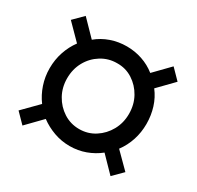

<svg xmlns="http://www.w3.org/2000/svg" viewBox="-124 -660 848 828"><g transform="rotate(30 300.0 -245.5)"><path d="M80 28 33 -20 107 -95Q84 -126 71 -164.5Q58 -203 58 -245Q58 -288 71 -326.5Q84 -365 107 -396L33 -471L80 -518L154 -442Q184 -467 221.5 -480Q259 -493 300 -493Q340 -493 377 -480.5Q414 -468 444 -444L517 -519L565 -470L492 -395Q516 -364 528 -325.5Q540 -287 540 -245Q540 -203 527.5 -164.5Q515 -126 491 -94L565 -20L518 27L445 -48Q415 -24 378 -10.5Q341 3 300 3Q259 3 221.5 -10.5Q184 -24 153 -47ZM299 -81Q342 -81 377 -103.5Q412 -126 432.5 -163Q453 -200 453 -245Q453 -291 432.5 -328Q412 -365 377 -387.5Q342 -410 299 -409Q257 -409 221.5 -387Q186 -365 165.5 -328Q145 -291 145 -245Q145 -200 165.5 -163Q186 -126 221 -103.5Q256 -81 299 -81Z"/></g></svg>

Font: Mulish ExtraLight SemiBold
Style: Regular
Weight: 600
Version: Version 3.603